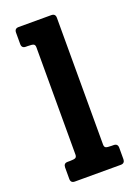

<svg xmlns="http://www.w3.org/2000/svg" viewBox="-137 -771 599 830"><g transform="rotate(-20 162.0 -355.5)"><path d="M289.1 -18.6Q289.1 -10.3 284.4 -5.1Q279.8 0 270 0H59.1Q40 0 40 -19V-71.8Q40 -80.6 44.4 -85.7Q48.8 -90.8 59.1 -90.8H67.4Q87.9 -90.8 94.5 -94.2Q101.1 -97.7 101.1 -108.9V-602.1Q101.1 -613.3 94.5 -616.7Q87.9 -620.1 67.4 -620.1H59.1Q40 -620.1 40 -639.2V-691.9Q40 -710.9 59.1 -710.9H209Q228 -710.9 228 -691.9V-108.9Q228 -97.7 234.4 -94.2Q240.7 -90.8 261.7 -90.8H270Q289.1 -90.8 289.1 -71.8Z"/></g></svg>

Font: New Telegraph
Style: Bold
Weight: 700
Designer: Frank Baranowski
Foundry: Frank Baranowski
Version: Version 3.001